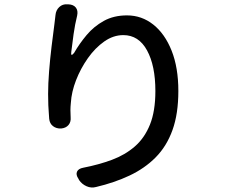

<svg xmlns="http://www.w3.org/2000/svg" viewBox="-20 -817 1040 886"><path d="M296 -797Q319 -796 330 -782Q341 -768 336 -745Q326 -705 319.5 -659Q313 -613 309 -578Q307 -565 310.5 -564Q314 -563 322 -573Q346 -615 379.5 -655Q413 -695 459 -720.5Q505 -746 566 -746Q634 -746 687.5 -703.5Q741 -661 772 -583Q803 -505 803 -397Q803 -292 776 -217Q749 -142 698.5 -91Q648 -40 578 -7Q508 26 423 46Q401 52 379.5 42.5Q358 33 345 14L342 8Q329 -11 335.5 -25Q342 -39 364 -43Q436 -57 496.5 -79.5Q557 -102 602 -141Q647 -180 672 -242Q697 -304 697 -397Q697 -514 658.5 -584.5Q620 -655 549 -655Q503 -655 461 -625.5Q419 -596 385.5 -548.5Q352 -501 331 -447Q310 -393 307 -343Q305 -324 305 -308.5Q305 -293 306 -276Q308 -254 296 -240Q284 -226 262 -224Q240 -223 224.5 -235Q209 -247 207 -269Q206 -285 205 -298.5Q204 -312 203 -331Q202 -350 202 -383Q202 -430 206.5 -487.5Q211 -545 218 -602.5Q225 -660 231 -705Q233 -720 234 -730Q235 -740 236 -747Q238 -770 253.5 -784.5Q269 -799 291 -797Z"/></svg>

Font: Chiron GoRound TC M
Style: Regular
Weight: 500
Designer: Ryoko NISHIZUKA 西塚涼子 (kana, bopomofo & ideographs); Paul D. Hunt (Latin, Greek & Cyrillic); Sandoll Communications 산돌커뮤니
Foundry: Adobe
Version: Version 1.000;hotconv 1.1.1;makeotfexe 2.6.0